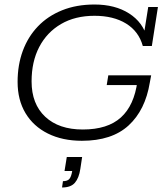

<svg xmlns="http://www.w3.org/2000/svg" viewBox="-20 -614 734 851"><path d="M343 10Q257 10 192.5 -22Q128 -54 93 -112.5Q58 -171 58 -251Q58 -326 81 -388.5Q104 -451 148 -497Q192 -543 255.5 -568.5Q319 -594 399 -594Q490 -594 552 -554.5Q614 -515 632 -446L616 -451L637 -583H680L653 -410H613Q595 -475 539 -509.5Q483 -544 399 -544Q313 -544 250.5 -507.5Q188 -471 154 -406Q120 -341 120 -253Q120 -153 180.5 -96.5Q241 -40 347 -40Q457 -40 516 -93.5Q575 -147 589 -254L608 -237H453L460 -280H650L644 -248Q624 -126 550 -58Q476 10 343 10ZM255 217 259 189Q279 189 287.5 179Q296 169 300 144H266L276 82H344L336 135Q330 175 312 196Q294 217 255 217Z"/></svg>

Font: Rokkitt SemiBold Light
Style: Italic
Weight: 300
Italic angle: -9°
Version: Version 3.103